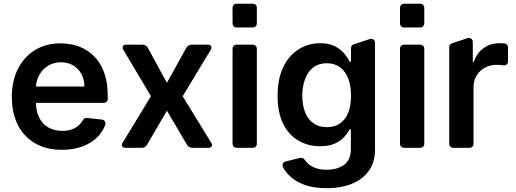

<svg xmlns="http://www.w3.org/2000/svg" viewBox="-20 -782 2728 1016"><path d="M166.2 -23.4Q106.5 -58.2 74.6 -120.7Q42.6 -184.3 42.6 -269.5Q42.6 -354 74.9 -417.3Q107.2 -481.5 164.8 -517Q222.7 -552.6 300.8 -552.6Q351.2 -552.6 396.3 -536.6Q441.4 -519.9 475.9 -486.5Q510.3 -453.1 530.2 -400.6Q550.1 -348.4 550.1 -277V-258.2Q550.1 -249.6 544 -243.6Q538 -237.6 529.5 -237.6H170.1Q170.8 -191.8 187.5 -159.4Q205.3 -125 236.2 -107.2Q267.8 -89.5 309.3 -89.5Q337.7 -89.5 360.1 -97.3Q383.2 -105.8 399.5 -121.1Q411.9 -133.2 419 -147Q421.9 -152.7 427.7 -155.7Q433.6 -158.7 440 -158L519.9 -149.1Q528.1 -148.4 533.2 -142.4Q538.4 -136.4 538.4 -128.6Q538.4 -124.3 536.9 -121.1Q524.9 -89.5 501.8 -63.2Q469.8 -28.1 420.5 -8.5Q371.1 10.7 307.5 10.7Q225.5 10.7 166.2 -23.4ZM426.8 -324.2Q426.1 -361.2 410.9 -389.9Q395.6 -419 367.5 -435.7Q339.1 -452.4 302.6 -452.4Q263.5 -452.4 233.3 -433.6Q203.8 -414.8 187.1 -383.9Q172.6 -356.9 170.5 -324.2Z M624.6 -15.6Q624.6 -19.9 627.1 -23.8L778.4 -272.4Q778.8 -272.4 778.8 -272.7Q778.8 -273.1 778.4 -273.4L630.7 -522Q628.6 -525.9 628.6 -529.8Q628.6 -536.2 633 -540.8Q637.4 -545.5 644.2 -545.5H734.7Q743.3 -545.5 750.7 -541Q758.2 -536.6 762.1 -529.1L862.2 -345.9Q863.3 -344.8 864.3 -345.9L966.3 -529.5Q970.2 -536.9 977.6 -541.2Q985.1 -545.5 993.6 -545.5H1083.5Q1090.2 -545.5 1094.6 -540.8Q1099.1 -536.2 1099.1 -529.8Q1099.1 -525.6 1096.9 -521.7L947.1 -273.4Q946.4 -272.7 947.1 -272L1099.4 -23.8Q1101.9 -20.2 1101.9 -15.6Q1101.9 -9.2 1097.3 -4.6Q1092.7 0 1086.3 0H996.4Q988.3 0 981 -4.1Q973.7 -8.2 969.8 -15.3L864.3 -195Q863.3 -196 862.6 -195L757.8 -15.6Q753.9 -8.5 746.6 -4.3Q739.3 0 731.2 0H640.3Q633.9 0 629.3 -4.6Q624.6 -9.2 624.6 -15.6Z M1210.6 -20.6V-524.5Q1210.6 -533.4 1216.6 -539.4Q1222.7 -545.5 1231.5 -545.5H1318.5Q1327.1 -545.5 1333.1 -539.4Q1339.1 -533.4 1339.1 -524.5V-20.6Q1339.1 -12.1 1333.1 -6Q1327.1 0 1318.5 0H1231.5Q1222.7 0 1216.6 -6Q1210.6 -12.1 1210.6 -20.6ZM1210.6 -741.5Q1210.6 -750 1216.6 -756.2Q1222.7 -762.4 1231.5 -762.4H1318.5Q1327.1 -762.4 1333.1 -756.2Q1339.1 -750 1339.1 -741.5V-657.7Q1339.1 -649.1 1333.1 -642.9Q1327.1 -636.7 1318.5 -636.7H1231.5Q1222.7 -636.7 1216.6 -642.9Q1210.6 -649.1 1210.6 -657.7Z M1589.1 195.3Q1538 176.1 1509.6 145.6Q1490.1 126.8 1476.9 101.9Q1474.8 97.7 1474.8 92.7Q1474.8 85.6 1479.2 79.7Q1483.7 73.9 1491.1 72.4L1568.5 53.3Q1570 52.9 1573.2 52.9Q1578.5 52.9 1583.1 55Q1587.7 57.2 1590.6 61.4Q1595.9 69.2 1605.8 79.9Q1622.2 96.2 1646.3 105.8Q1670.5 116.1 1710.2 116.1Q1764.6 116.1 1801.1 90.2Q1836.6 63.6 1836.6 5.3V-98H1830.6Q1820.3 -77.8 1801.5 -57.5Q1783.4 -36.9 1751.4 -22Q1720.5 -8.2 1673.3 -8.2Q1611.2 -8.2 1559.3 -37.6Q1508.2 -67.8 1478.7 -126.4Q1448.9 -185.7 1448.9 -274.9Q1448.9 -364.7 1478.7 -426.5Q1508.5 -488.6 1559.7 -520.6Q1610.8 -553.3 1673.7 -553.3Q1721.2 -553.3 1752.8 -536.9Q1784.4 -519.9 1802.6 -497.9Q1821.4 -474.8 1830.6 -455.6H1837.4V-527.7Q1837.4 -534.4 1841.4 -540Q1845.5 -545.5 1851.9 -547.2L1937.1 -575.6Q1940.3 -576.7 1943.5 -576.7Q1952.1 -576.7 1958.3 -570.7Q1964.5 -564.6 1964.5 -555.8V8.9Q1964.5 77.4 1930.8 122.9Q1898.1 168.3 1839.8 191.4Q1782 213.8 1708.5 213.8Q1639.6 213.8 1589.1 195.3ZM1594.5 -187.9Q1609.7 -149.5 1638.1 -130Q1666.5 -109 1709.5 -109Q1750.7 -109 1779.1 -128.6Q1807.9 -148.8 1822.8 -186.1Q1837.4 -221.9 1837.4 -275.6Q1837.4 -327.8 1822.8 -365.8Q1808.6 -404.1 1779.5 -425.8Q1751.4 -447.4 1709.5 -447.4Q1666.9 -447.4 1637.4 -425.1Q1608.7 -402.7 1594.5 -363.6Q1579.5 -325.3 1579.5 -275.6Q1579.5 -225.9 1594.5 -187.9Z M2096.6 -20.6V-524.5Q2096.6 -533.4 2102.6 -539.4Q2108.7 -545.5 2117.5 -545.5H2204.5Q2213.1 -545.5 2219.1 -539.4Q2225.1 -533.4 2225.1 -524.5V-20.6Q2225.1 -12.1 2219.1 -6Q2213.1 0 2204.5 0H2117.5Q2108.7 0 2102.6 -6Q2096.6 -12.1 2096.6 -20.6ZM2096.6 -741.5Q2096.6 -750 2102.6 -756.2Q2108.7 -762.4 2117.5 -762.4H2204.5Q2213.1 -762.4 2219.1 -756.2Q2225.1 -750 2225.1 -741.5V-657.7Q2225.1 -649.1 2219.1 -642.9Q2213.1 -636.7 2204.5 -636.7H2117.5Q2108.7 -636.7 2102.6 -642.9Q2096.6 -649.1 2096.6 -657.7Z M2357.2 -20.6V-533.4Q2357.2 -540.1 2361.2 -545.5Q2365.1 -550.8 2371.4 -552.9L2454.5 -580.3Q2457.7 -581.3 2461.3 -581.3Q2469.8 -581.3 2475.9 -575.3Q2481.9 -569.2 2481.9 -560.7V-454.5H2487.6Q2502.5 -501.8 2539.1 -527.3Q2574.9 -553.3 2622.2 -553.3Q2633.2 -553.3 2646.3 -552.2H2649.1Q2657.3 -551.8 2662.8 -545.8Q2668.3 -539.8 2668.3 -531.6V-457Q2668.3 -447.4 2661.2 -441.2Q2654.1 -435 2644.5 -436.4H2642.8Q2626.4 -438.9 2608.7 -438.9Q2573.2 -438.9 2545.8 -423.7Q2517.8 -408.7 2501.8 -382.1Q2485.8 -355.5 2485.8 -320.7V-20.6Q2485.8 -12.1 2479.8 -6Q2473.7 0 2465.2 0H2378.2Q2369.3 0 2363.3 -6Q2357.2 -12.1 2357.2 -20.6Z"/></svg>

Font: DeltaSans SemiBold
Style: Regular
Weight: 600
Designer: Rasmus Andersson
Foundry: rsms
Version: Version 3.012